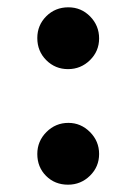

<svg xmlns="http://www.w3.org/2000/svg" viewBox="-20 -492 373 525"><path d="M82 -388Q82 -423 106.5 -447.5Q131 -472 167 -472Q202 -472 226.5 -447Q251 -422 251 -387Q251 -352 226 -327.5Q201 -303 166 -303Q131 -303 106.5 -327.5Q82 -352 82 -388ZM166 13Q130 13 106 -11Q82 -35 82 -71Q82 -106 107 -131Q132 -156 167 -156Q201 -156 226 -131Q251 -106 251 -71Q251 -36 226 -11.5Q201 13 166 13Z"/></svg>

Font: STIX
Style: Bold
Weight: 700
Designer: MicroPress Inc., with final additions and corrections provided by Coen Hoffman, Elsevier (retired)
Version: Version 1.1.1